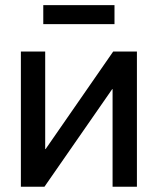

<svg xmlns="http://www.w3.org/2000/svg" viewBox="-20 -712 602 732"><path d="M502 0H409.2V-372.1H407.7L149.4 0H59.6V-515.6H152.3V-143.6H153.8L411.6 -515.6H502ZM416.5 -692.4V-620.1H145V-692.4Z"/></svg>

Font: Inter Cardless Display
Style: Regular
Weight: 400
Designer: Rasmus Andersson
Foundry: rsms
Version: Version 4.001;git-9221beed3